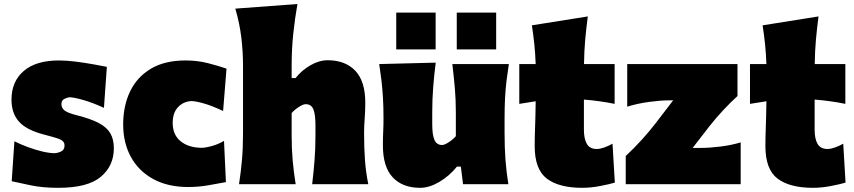

<svg xmlns="http://www.w3.org/2000/svg" viewBox="-20 -899 4169 937"><path d="M264.6 17.6Q186.5 17.6 130.1 5.4Q73.7 -6.8 37.1 -14.6L50.3 -209.5Q81.5 -193.8 117.4 -180.7Q153.3 -167.5 187.7 -159.4Q222.2 -151.4 248 -151.4Q267.1 -153.3 281 -161.4Q294.9 -169.4 294.9 -189.5Q294.9 -209.5 273.2 -218.8Q251.5 -228 195.3 -242.2Q109.4 -264.2 72.8 -305.2Q36.1 -346.2 36.1 -412.6Q36.1 -501.5 95.9 -552.7Q155.8 -604 267.1 -604Q306.2 -604 351.1 -598.1Q396 -592.3 436.3 -585Q476.6 -577.6 501.5 -572.8L487.3 -372.6Q432.6 -397.9 386.2 -411.1Q339.8 -424.3 317.9 -424.3Q304.7 -422.4 292.2 -415.3Q279.8 -408.2 279.8 -390.6Q279.8 -372.6 294.4 -360.4Q309.1 -348.1 353.5 -336.9Q421.9 -319.8 461.7 -298.8Q501.5 -277.8 518.6 -248.3Q535.6 -218.8 535.6 -175.3Q535.6 -89.4 471.7 -35.9Q407.7 17.6 264.6 17.6Z M898.9 13.7Q798.8 13.7 727.5 -25.4Q656.2 -64.5 618.7 -133.3Q581.1 -202.1 581.1 -291.5Q581.1 -381.8 614.7 -452.4Q648.4 -522.9 716.1 -563.5Q783.7 -604 885.3 -604Q942.9 -604 995.6 -590.6Q1048.3 -577.1 1085.4 -564L1068.8 -357.4Q1013.7 -383.3 973.6 -394.5Q933.6 -405.8 913.6 -405.8Q874 -403.3 848.4 -375.7Q822.8 -348.1 822.8 -298.8Q822.8 -241.7 860.8 -210.2Q898.9 -178.7 962.4 -177.7Q982.4 -177.7 1013.7 -186.3Q1044.9 -194.8 1073.2 -211.4L1082.5 -10.3Q1046.9 -3.4 997.6 5.1Q948.2 13.7 898.9 13.7Z M1146.5 0Q1155.8 -61 1160.9 -119.1Q1166 -177.2 1166 -250.5V-577.6Q1166 -647.5 1157.7 -716.1Q1149.4 -784.7 1128.4 -856.9L1431.6 -879.4Q1419.4 -811.5 1411.4 -736.1Q1403.3 -660.6 1403.3 -577.6V-518.1H1422.4Q1453.1 -556.6 1495.6 -580.8Q1538.1 -605 1579.1 -605Q1665 -605 1713.9 -553.7Q1762.7 -502.4 1762.7 -397.5Q1762.7 -358.9 1759.8 -321.3Q1756.8 -283.7 1756.8 -250.5Q1756.8 -177.2 1761 -119.1Q1765.1 -61 1777.3 0H1503.4Q1510.7 -61 1515.1 -117.4Q1519.5 -173.8 1519.5 -236.8V-288.6Q1519.5 -340.8 1509.3 -365.7Q1499 -390.6 1471.7 -390.6Q1459.5 -390.6 1438 -376.7Q1416.5 -362.8 1403.3 -347.2V-236.8Q1403.3 -173.8 1408.2 -117.4Q1413.1 -61 1422.9 0Z M2030.3 17.6Q1944.8 17.6 1896.7 -33.4Q1848.6 -84.5 1848.6 -189.5Q1848.6 -228 1850.1 -257.3Q1851.6 -286.6 1851.6 -319.8Q1851.6 -377.4 1848.9 -422.1Q1846.2 -466.8 1841.6 -506.3Q1836.9 -545.9 1830.6 -586.4L2106.4 -593.3Q2098.6 -532.2 2094 -472.9Q2089.4 -413.6 2089.4 -351.1V-293Q2089.4 -241.2 2100.1 -216.3Q2110.8 -191.4 2137.7 -191.4Q2149.4 -191.4 2170.4 -205.1Q2191.4 -218.8 2204.6 -234.4V-351.1Q2204.6 -413.6 2199.7 -469.5Q2194.8 -525.4 2187.5 -586.4H2463.4Q2457 -545.9 2452.1 -506.3Q2447.3 -466.8 2444.8 -422.1Q2442.4 -377.4 2442.4 -319.8V-250.5Q2442.4 -177.2 2446.8 -119.1Q2451.2 -61 2460.9 0H2239.7L2229 -85.9H2210Q2172.9 -40 2124 -11.2Q2075.2 17.6 2030.3 17.6ZM2209.1 -837.4H2401.4V-658H2209.1ZM1913.7 -837.4H2106V-658H1913.7Z M2821.3 17.6Q2708 17.6 2648.7 -27.3Q2589.4 -72.3 2589.4 -186Q2589.4 -228 2591.3 -278.6Q2593.3 -329.1 2594.2 -404.8L2514.2 -392.1V-586.4H2594.2Q2592.3 -638.2 2587.6 -683.1Q2583 -728 2575.7 -775.4L2848.6 -818.8Q2840.8 -759.8 2835.9 -705.3Q2831.1 -650.9 2830.1 -586.4H2979.5V-392.1Q2941.9 -399.9 2904.1 -405Q2866.2 -410.2 2829.6 -413.1V-266.6Q2829.6 -220.7 2844.2 -196.3Q2858.9 -171.9 2892.1 -171.9Q2907.7 -171.9 2928 -179Q2948.2 -186 2969.2 -197.8L2980.5 -7.8Q2954.6 0 2908.9 8.8Q2863.3 17.6 2821.3 17.6Z M3033.7 0V-137.7Q3077.1 -178.2 3114 -219.2Q3150.9 -260.3 3180.2 -298.3L3265.1 -409.2H3241.2Q3204.1 -409.2 3147.5 -401.6Q3090.8 -394 3041 -378.4V-586.4H3579.1V-430.2Q3547.9 -402.3 3510.3 -362.1Q3472.7 -321.8 3442.4 -283.2L3360.4 -177.2H3404.3Q3441.4 -177.2 3495.6 -183.8Q3549.8 -190.4 3594.7 -204.1V0Z M3947.3 17.6Q3834 17.6 3774.7 -27.3Q3715.3 -72.3 3715.3 -186Q3715.3 -228 3717.3 -278.6Q3719.2 -329.1 3720.2 -404.8L3640.1 -392.1V-586.4H3720.2Q3718.3 -638.2 3713.6 -683.1Q3709 -728 3701.7 -775.4L3974.6 -818.8Q3966.8 -759.8 3961.9 -705.3Q3957 -650.9 3956.1 -586.4H4105.5V-392.1Q4067.9 -399.9 4030 -405Q3992.2 -410.2 3955.6 -413.1V-266.6Q3955.6 -220.7 3970.2 -196.3Q3984.9 -171.9 4018.1 -171.9Q4033.7 -171.9 4054 -179Q4074.2 -186 4095.2 -197.8L4106.4 -7.8Q4080.6 0 4034.9 8.8Q3989.3 17.6 3947.3 17.6Z"/></svg>

Font: Pinar-DS3-FD Black
Style: Regular
Weight: 900
Designer: Amin Abedi
Version: Version 3.000